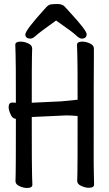

<svg xmlns="http://www.w3.org/2000/svg" viewBox="-20 -918 540 955"><path d="M114 17Q97 17 77 8Q57 -1 57 -17Q57 -29 58 -55Q59 -81 59 -327Q41 -328 33 -349Q23 -370 23 -385Q23 -408 42 -408L59 -407Q59 -621 57.5 -649.5Q56 -678 56 -695Q56 -711 83 -711Q101 -711 120.5 -702Q140 -693 140 -677Q140 -665 139 -639.5Q138 -614 138 -407L286 -414L366 -422Q366 -621 364.5 -649.5Q363 -678 363 -695Q363 -711 390 -711Q407 -711 427 -702Q447 -693 447 -677V-640Q446 -614 446 -106Q446 -75 447 -46Q448 -17 448 0Q448 16 421 16Q405 16 384.5 7Q364 -2 364 -18Q364 -30 365 -56Q366 -82 366 -341Q334 -344 310 -344L138 -336Q138 -74 139.5 -45Q141 -16 141 1Q141 17 114 17ZM132 -726Q106 -726 106 -747Q106 -768 209 -881Q221 -894 232.5 -896Q244 -898 266 -898Q291 -898 302.5 -884.5Q314 -871 332 -852Q411 -766 411 -748Q411 -726 386 -726Q375 -726 358 -742.5Q341 -759 259 -816Q175 -756 159 -741Q143 -726 132 -726Z"/></svg>

Font: LXGW WenKai Mono TC
Style: Bold
Weight: 700
Designer: LXGW / Fontworks Inc.
Foundry: LXGW / Fontworks Inc.
Version: Version 1.330